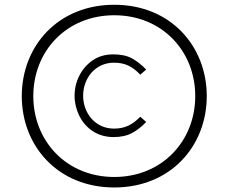

<svg xmlns="http://www.w3.org/2000/svg" viewBox="-20 -785 977 822"><path d="M73.2 -373.5C73.2 -160.2 227.5 17.6 469.2 17.6C710.9 17.6 865.2 -160.2 865.2 -373.5C865.2 -586.9 710.9 -764.6 469.2 -764.6C227.5 -764.6 73.2 -586.9 73.2 -373.5ZM122.6 -373.5C122.6 -566.9 265.1 -719.7 469.2 -719.7C673.3 -719.7 815.9 -566.9 815.9 -373.5C815.9 -180.7 673.3 -27.3 469.2 -27.3C265.1 -27.3 122.6 -180.7 122.6 -373.5ZM606 -487.3C585.4 -508.3 564.9 -524.4 543.9 -535.6C522.9 -546.9 496.6 -552.2 465.8 -552.2C431.2 -552.2 401.9 -543.9 377 -526.9C327.1 -492.7 299.3 -435.1 299.3 -375C299.3 -345.2 306.2 -316.4 319.3 -289.6C346.2 -235.4 397 -198.2 465.8 -198.2C496.6 -198.2 522.9 -203.6 543.9 -214.8C564.9 -225.6 585.4 -241.7 606 -262.7L580.6 -285.2C547.4 -251.5 516.1 -234.4 467.8 -234.4C386.7 -234.4 335.9 -302.2 335.9 -375C335.9 -448.7 386.7 -516.6 467.8 -516.6C516.1 -516.6 547.4 -500 580.6 -465.3Z"/></svg>

Font: Estedad Light
Style: Regular
Weight: 300
Designer: Amin Abedi
Version: Version 7.3